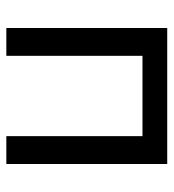

<svg xmlns="http://www.w3.org/2000/svg" viewBox="9 -557 548 606"><g transform="rotate(90 283.0 -254.0)"><path d="M68.4 -507.8V0H156.2V-429.7H409.7V0H497.6V-507.8H409.7H156.2Z"/></g></svg>

Font: Giphurs
Style: Regular
Weight: 400
Version: Version 2.010